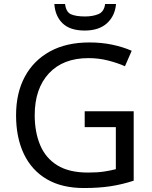

<svg xmlns="http://www.w3.org/2000/svg" viewBox="-20 -938 768 968"><path d="M407 -377H654V-27Q596 -8 537 1Q478 10 403 10Q292 10 216 -34.5Q140 -79 100.5 -161.5Q61 -244 61 -357Q61 -469 105 -551Q149 -633 231.5 -678.5Q314 -724 431 -724Q491 -724 544.5 -713Q598 -702 644 -682L610 -604Q572 -621 524.5 -633Q477 -645 426 -645Q298 -645 226.5 -568Q155 -491 155 -357Q155 -272 182.5 -206.5Q210 -141 269 -104.5Q328 -68 424 -68Q471 -68 504 -73Q537 -78 564 -85V-297H407ZM565 -918Q560 -858 519.5 -821Q479 -784 407 -784Q333 -784 295.5 -820.5Q258 -857 254 -918H308Q313 -877 338 -866Q363 -855 409 -855Q448 -855 476.5 -867Q505 -879 510 -918Z"/></svg>

Font: TSCustom
Style: Regular
Weight: 400
Designer: Monotype Design Team
Foundry: Monotype Imaging Inc.
Version: Version 2.004; ttfautohint (v1.8.3) -l 8 -r 50 -G 200 -x 14 